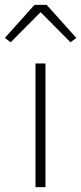

<svg xmlns="http://www.w3.org/2000/svg" viewBox="-48 -770 334 790"><path d="M139 0H98V-509H139ZM119 -720 -4 -596 -28 -614 94 -750H144L266 -614L242 -596Z"/></svg>

Font: Anuphan ExtraLight
Style: Regular
Weight: 200
Designer: Cadson Demak
Version: Version 3.001